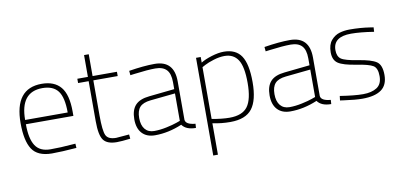

<svg xmlns="http://www.w3.org/2000/svg" viewBox="-79 -923 2965 1413"><g transform="rotate(-10 1403.0 -216.5)"><path d="M399 -30 429 -32 431 0Q319 9 246 9Q140 8 99 -55.5Q58 -119 58 -250Q58 -509 260 -509Q355 -509 402.5 -452Q450 -395 450 -269V-236H95Q95 -128 129 -75.5Q163 -23 242 -23Q321 -23 399 -30ZM95 -268H413Q413 -381 376.5 -429Q340 -477 260 -477Q95 -477 95 -268Z M822 -468H640V-206Q640 -91 656.5 -56.5Q673 -22 732 -22L830 -30L833 2Q767 10 732 10Q661 10 633 -26.5Q605 -63 605 -168V-468H526V-500H605V-663H640V-500H822Z M1250 -353V-65Q1254 -29 1325 -23L1323 8Q1250 8 1220 -34Q1118 9 1018 9Q956 9 921.5 -28Q887 -65 887 -133.5Q887 -202 920 -238Q953 -274 1025 -281L1215 -301V-353Q1215 -417 1187.5 -446Q1160 -475 1104 -475Q1047 -475 946 -462L915 -458L912 -491Q1024 -509 1104 -509Q1250 -509 1250 -353ZM1187 -54 1215 -64V-269L1029 -250Q972 -244 948 -217Q924 -190 924 -136Q924 -82 948.5 -52.5Q973 -23 1017 -23Q1061 -23 1110 -33.5Q1159 -44 1187 -54Z M1413 230V-500H1448V-458Q1477 -477 1529 -493Q1581 -509 1621 -509Q1711 -509 1751.5 -448Q1792 -387 1792 -252Q1792 -117 1743.5 -54Q1695 9 1580 9Q1512 9 1448 -5V230ZM1621 -477Q1583 -477 1539.5 -463.5Q1496 -450 1472 -437L1448 -424V-37Q1525 -23 1580 -23Q1676 -23 1715.5 -76.5Q1755 -130 1755 -252.5Q1755 -375 1721.5 -426Q1688 -477 1621 -477Z M2261 -353V-65Q2265 -29 2336 -23L2334 8Q2261 8 2231 -34Q2129 9 2029 9Q1967 9 1932.5 -28Q1898 -65 1898 -133.5Q1898 -202 1931 -238Q1964 -274 2036 -281L2226 -301V-353Q2226 -417 2198.5 -446Q2171 -475 2115 -475Q2058 -475 1957 -462L1926 -458L1923 -491Q2035 -509 2115 -509Q2261 -509 2261 -353ZM2198 -54 2226 -64V-269L2040 -250Q1983 -244 1959 -217Q1935 -190 1935 -136Q1935 -82 1959.5 -52.5Q1984 -23 2028 -23Q2072 -23 2121 -33.5Q2170 -44 2198 -54Z M2567 -477Q2433 -477 2433 -377Q2433 -330 2461 -310.5Q2489 -291 2585 -276Q2681 -261 2719 -236Q2757 -211 2757 -135.5Q2757 -60 2709 -25.5Q2661 9 2567 9Q2516 9 2431 -3L2402 -7L2406 -40Q2514 -23 2578 -23Q2642 -23 2681 -48Q2720 -73 2720 -133Q2720 -193 2689.5 -212Q2659 -231 2564.5 -245.5Q2470 -260 2433 -284.5Q2396 -309 2396 -367Q2396 -425 2423 -456.5Q2450 -488 2486 -498.5Q2522 -509 2561 -509Q2642 -509 2713 -498L2739 -494L2737 -461Q2635 -477 2567 -477Z"/></g></svg>

Font: Titillium Web
Style: Thin
Weight: 200
Version: Version 1.001;PS 57.000;hotconv 1.0.70;makeotf.lib2.5.55311